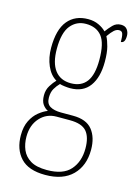

<svg xmlns="http://www.w3.org/2000/svg" viewBox="-120 -623 668 930"><g transform="rotate(15 213.5 -158.0)"><path d="M201 241Q117 241 77.5 198.5Q38 156 38 85Q38 42 53 12Q68 -18 90.5 -36Q113 -54 134 -62Q119 -69 107.5 -85Q96 -101 96 -131Q96 -158 109.5 -179.5Q123 -201 136 -214Q105 -232 87.5 -272Q70 -312 70 -362Q70 -453 106.5 -497.5Q143 -542 209 -542Q238 -542 261.5 -531Q285 -520 299 -505Q312 -523 328.5 -540Q345 -557 369 -557Q390 -557 400 -543.5Q410 -530 410 -512Q410 -476 389 -476Q389 -504 385 -516.5Q381 -529 367 -529Q354 -529 342 -518.5Q330 -508 314 -485Q324 -466 331.5 -437Q339 -408 339 -363Q339 -285 306.5 -240.5Q274 -196 209 -196Q198 -196 181.5 -198Q165 -200 157 -203Q143 -189 132.5 -171Q122 -153 122 -126Q122 -95 142.5 -83Q163 -71 197 -71H258Q325 -71 355 -33.5Q385 4 385 66Q385 146 337.5 193.5Q290 241 201 241ZM206 -220Q258 -220 284.5 -255Q311 -290 311 -365Q311 -449 283.5 -483Q256 -517 204 -517Q157 -517 127.5 -481Q98 -445 98 -364Q98 -293 126 -256.5Q154 -220 206 -220ZM203 216Q284 216 320.5 174.5Q357 133 357 67Q357 10 333 -18Q309 -46 249 -46H182Q132 -46 99 -9.5Q66 27 66 85Q66 121 78.5 150.5Q91 180 120.5 198Q150 216 203 216Z"/></g></svg>

Font: Noto Serif Ethiopic Condensed Thin
Style: Regular
Weight: 100
Width: 3
Designer: Monotype Design Team
Foundry: Monotype Imaging Inc.
Version: Version 2.102; ttfautohint (v1.8.4.7-5d5b)